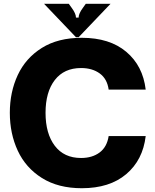

<svg xmlns="http://www.w3.org/2000/svg" viewBox="-20 -979 819 1016"><path d="M32 -382Q32 -492 74 -582Q116 -672 201.5 -725.5Q287 -779 413 -779Q560 -779 648 -705Q736 -631 751 -505H555Q547 -562 507.5 -590.5Q468 -619 409 -619Q319 -619 270 -555.5Q221 -492 221 -382Q221 -272 270 -207.5Q319 -143 409 -143Q468 -143 507 -172Q546 -201 555 -259H751Q736 -132 648 -57.5Q560 17 413 17Q288 17 202 -37Q116 -91 74 -181.5Q32 -272 32 -382ZM382 -782 213 -959H344L359 -938Q382 -907 382 -886H396Q396 -907 419 -938L434 -959H565L396 -782Z"/></svg>

Font: Open Sauce Sans Black
Style: Regular
Weight: 900
Designer: Alfredo Marco Pradil
Foundry: Creative Sauce Fz LLC
Version: Version 1.477